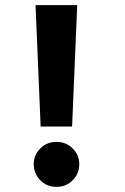

<svg xmlns="http://www.w3.org/2000/svg" viewBox="-20 -720 490 751"><path d="M139 -225 119 -700H282L262 -225ZM112 -78Q112 -114 137.8 -139.5Q163.5 -165 201 -165Q238.5 -165 264.2 -139.5Q290 -114 290 -78Q290 -40.5 264.2 -14.8Q238.5 11 201 11Q163.5 11 137.8 -14.8Q112 -40.5 112 -78Z"/></svg>

Font: League Mono Condensed ExtraBold
Style: Regular
Weight: 800
Width: 1
Designer: Tyler Finck
Foundry: The League of Moveable Type / Tyler Finck
Version: Version 2.210